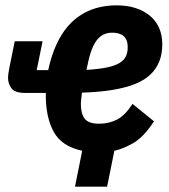

<svg xmlns="http://www.w3.org/2000/svg" viewBox="-20 -557 631 717"><path d="M407 6 380 140H260L287 6Q211 -10 181 -64Q151 -118 151 -202Q151 -216 152 -229.5Q153 -243 154 -258L194 -210H73Q36 -210 23 -227Q10 -244 10 -266Q10 -272 11 -280.5Q12 -289 15 -304L35 -403H139L117 -295H160Q177 -374 210.5 -427.5Q244 -481 295.5 -509Q347 -537 416 -537Q455 -537 486 -527Q517 -517 539.5 -498.5Q562 -480 574 -453Q586 -426 586 -392Q586 -356 575 -328Q564 -300 541.5 -278.5Q519 -257 483.5 -243Q448 -229 399 -221Q350 -213 286 -211Q285 -202 283.5 -189Q282 -176 282 -168Q282 -132 296.5 -113.5Q311 -95 350 -95Q387 -95 417 -110.5Q447 -126 475 -169L555 -104Q516 -44 476.5 -22Q437 0 407 6ZM399 -435Q375 -435 358 -423Q341 -411 329.5 -387.5Q318 -364 310 -329L303 -296Q351 -299 381 -305.5Q411 -312 427.5 -322.5Q444 -333 450.5 -347.5Q457 -362 457 -380Q457 -409 442 -422Q427 -435 399 -435Z"/></svg>

Font: IBM Plex Sans Condensed
Style: Bold Italic
Weight: 700
Width: 3
Italic angle: -11.31°
Designer: Mike Abbink, Paul van der Laan, Pieter van Rosmalen
Foundry: Bold Monday
Version: Version 3.201